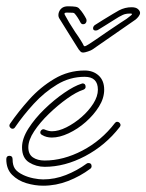

<svg xmlns="http://www.w3.org/2000/svg" viewBox="-40 -591 465 610"><path d="M176 -571Q192 -571 200.5 -569.5Q209 -568 213 -562Q218 -557 224 -548Q230 -539 234 -531Q235 -529 235 -524Q233 -514 224 -514Q219 -514 216 -519Q212 -527 206.5 -535.5Q201 -544 197 -548Q196 -550 191 -550.5Q186 -551 172 -551Q161 -551 167 -542Q171 -534 180 -519Q189 -504 199 -489Q209 -475 216.5 -463Q224 -451 226 -446Q228 -444 229 -444Q232 -444 243 -451Q248 -454 265.5 -466Q283 -478 304 -492.5Q325 -507 342 -518Q359 -529 362 -531Q367 -535 375.5 -541.5Q384 -548 374 -548Q363 -548 356.5 -546Q350 -544 345 -541Q340 -539 326 -530Q312 -521 296.5 -511.5Q281 -502 273 -497Q269 -494 264 -494Q254 -494 256 -504Q258 -510 264 -513Q273 -519 288.5 -528.5Q304 -538 319 -547Q334 -556 338 -558Q357 -568 378 -568Q392 -568 398.5 -562Q405 -556 405 -550Q405 -545 400.5 -539Q396 -533 391 -529L254 -434Q250 -431 239.5 -427.5Q229 -424 224 -424Q219 -424 216 -427Q213 -430 210 -434L183 -477L150 -530Q144 -538 146 -548Q148 -558 155.5 -564.5Q163 -571 176 -571ZM125 -154Q107 -154 94 -162Q88 -165 88 -170Q88 -175 92.5 -178.5Q97 -182 103 -179Q115 -174 125 -174Q146 -174 171 -186.5Q196 -199 219 -219Q242 -239 256.5 -262Q271 -285 271 -306Q271 -347 229 -347Q182 -347 141.5 -322.5Q101 -298 67.5 -261.5Q34 -225 8 -187Q5 -182 0 -182Q-5 -182 -8.5 -187Q-12 -192 -8 -198Q18 -236 53 -275Q88 -314 132.5 -340.5Q177 -367 229 -367Q256 -367 273.5 -351Q291 -335 291 -306Q291 -279 274.5 -252.5Q258 -226 232.5 -203.5Q207 -181 178 -167.5Q149 -154 125 -154ZM102 -61Q75 -61 52.5 -75Q30 -89 30 -123Q30 -151 50.5 -183Q71 -215 101.5 -244.5Q132 -274 164 -296Q196 -318 219 -325Q220 -325 220.5 -325.5Q221 -326 222 -326Q232 -326 232 -315Q232 -309 225 -306Q203 -299 173.5 -278Q144 -257 115.5 -229.5Q87 -202 68.5 -174Q50 -146 50 -123Q50 -101 64.5 -91Q79 -81 102 -81Q161 -81 221.5 -112.5Q282 -144 325 -200Q328 -204 332 -204Q338 -204 341.5 -198.5Q345 -193 340 -187Q295 -129 230.5 -95Q166 -61 102 -61ZM97 -1Q71 -1 44 -9Q17 -17 -1.5 -35.5Q-20 -54 -20 -85Q-20 -96 -10 -96Q0 -96 0 -85Q0 -66 7.5 -55Q15 -44 34 -35Q49 -28 66.5 -24.5Q84 -21 97 -21Q134 -21 169.5 -35Q205 -49 235 -71Q237 -73 241 -73Q251 -73 251 -63Q251 -58 247 -55Q215 -31 176.5 -16Q138 -1 97 -1Z"/></svg>

Font: Neonderthaw
Style: Regular
Weight: 400
Designer: Robert E. Leuschke
Foundry: Robert E. Leuschke
Version: Version 1.010; ttfautohint (v1.8.3)